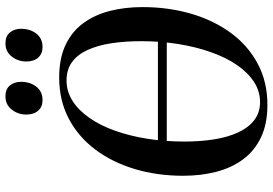

<svg xmlns="http://www.w3.org/2000/svg" viewBox="-168 -821 1000 704"><g transform="rotate(-90 332.0 -469.0)"><path d="M85.5 -357.5 86 -390H617L616 -357.5ZM299.5 11.5Q229.5 11.5 180 -12.2Q130.5 -36 99.5 -78Q68.5 -120 54 -176.2Q39.5 -232.5 39.5 -297.5Q39.5 -392 64 -474.2Q88.5 -556.5 135.2 -619Q182 -681.5 248.8 -716.8Q315.5 -752 400 -752Q470 -752 519.5 -728.5Q569 -705 599.5 -663Q630 -621 644 -565.8Q658 -510.5 658 -446.5Q658 -352.5 634 -269.5Q610 -186.5 563.8 -123.2Q517.5 -60 450.8 -24.2Q384 11.5 299.5 11.5ZM309.5 -15.5Q350 -15.5 384.5 -38.2Q419 -61 446.5 -101.5Q474 -142 493.2 -197Q512.5 -252 522.8 -316.5Q533 -381 533 -451Q533 -510 525.5 -559.8Q518 -609.5 501.2 -646.8Q484.5 -684 457 -704.5Q429.5 -725 389 -725Q348.5 -725 314 -703Q279.5 -681 251.8 -641.2Q224 -601.5 204.8 -547.5Q185.5 -493.5 175.2 -428.8Q165 -364 165 -292.5Q165 -234 173 -183.8Q181 -133.5 198.5 -95.8Q216 -58 243.5 -36.8Q271 -15.5 309.5 -15.5ZM317 -813Q292.5 -813 278.2 -829Q264 -845 264 -873Q264 -903 282.2 -926Q300.5 -949 330 -949Q358 -949 371 -932.2Q384 -915.5 384 -892.5Q384 -858.5 366.2 -835.8Q348.5 -813 317 -813ZM511.5 -813Q487 -813 472.8 -829Q458.5 -845 458.5 -873Q458.5 -903 476.8 -926Q495 -949 524.5 -949Q552 -949 565.2 -932.2Q578.5 -915.5 578.5 -892.5Q578.5 -858.5 560.8 -835.8Q543 -813 511.5 -813Z"/></g></svg>

Font: Merriweather 144pt Medium
Style: Italic
Weight: 500
Italic angle: -7.8°
Version: Version 2.101